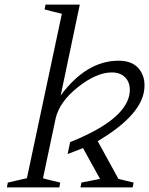

<svg xmlns="http://www.w3.org/2000/svg" viewBox="-20 -815 649 835"><path d="M495 -37 561 -21 557 0H330L334 -21L415 -37L341 -171L274 -145L285 -197Q518 -290 542 -400Q551 -445 529.5 -472.5Q508 -500 466 -500Q400 -500 319.5 -436.5Q239 -373 222 -300L167 -40Q178 -36 204.5 -30Q231 -24 242 -21L238 0H10L14 -21L97 -40L249 -755Q191 -769 174 -774L178 -795H327L244 -400Q356 -551 496 -551Q559 -551 588 -511Q617 -471 605 -411Q583 -307 405 -201Z"/></svg>

Font: Afta serif
Style: Italic
Weight: 400
Italic angle: -12°
Designer: parq.ink
Foundry: Oriol Esparraguera Font
Version: Version 1.000